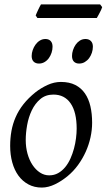

<svg xmlns="http://www.w3.org/2000/svg" viewBox="-20 -827 481 867"><path d="M326.2 -246.1Q326.2 -320.8 298.8 -360.4Q271.5 -399.9 221.2 -399.9Q186 -399.9 162.1 -379.6Q138.2 -359.4 123.5 -328.6Q108.9 -297.9 102.5 -262Q96.2 -226.1 96.2 -194.8Q96.2 -162.1 104.2 -133.1Q112.3 -104 126.7 -82.3Q141.1 -60.5 160.4 -47.9Q179.7 -35.2 202.1 -35.2Q224.6 -35.2 242.4 -45.2Q260.3 -55.2 274.2 -72Q288.1 -88.9 297.9 -110.6Q307.6 -132.3 314 -155.8Q320.3 -179.2 323.2 -202.6Q326.2 -226.1 326.2 -246.1ZM396 -272.9Q396 -240.2 388.7 -206.8Q381.3 -173.3 367.2 -141.8Q353 -110.4 332.3 -81.8Q311.5 -53.2 284.2 -30.8Q271.5 -20.5 257.3 -11.2Q243.2 -2 228.5 5.1Q213.9 12.2 198.7 16.1Q183.6 20 168.9 20Q134.8 20 108.2 5.6Q81.5 -8.8 63.2 -33.9Q44.9 -59.1 35.4 -93.5Q25.9 -127.9 25.9 -168Q25.9 -203.1 31.7 -235.6Q37.6 -268.1 50.8 -298.3Q64 -328.6 85.9 -356.4Q107.9 -384.3 140.1 -410.2Q165 -429.7 194.8 -443.4Q224.6 -457 254.9 -457Q293 -457 319.8 -443.4Q346.7 -429.7 363.5 -405.3Q380.4 -380.9 388.2 -347.2Q396 -313.5 396 -272.9ZM217.3 -616.2Q217.3 -602.5 212.9 -589.1Q208.5 -575.7 200.7 -564.7Q192.9 -553.7 181.4 -546.9Q169.9 -540 156.2 -540Q140.6 -540 131.8 -548.8Q123 -557.6 123 -574.2Q123 -587.4 127.7 -600.8Q132.3 -614.3 140.4 -625.5Q148.4 -636.7 159.9 -643.8Q171.4 -650.9 185.1 -650.9Q200.2 -650.9 208.7 -641.8Q217.3 -632.8 217.3 -616.2ZM399.4 -616.2Q399.4 -602.5 395 -589.1Q390.6 -575.7 382.6 -564.7Q374.5 -553.7 363 -546.9Q351.6 -540 337.4 -540Q322.3 -540 313.7 -548.8Q305.2 -557.6 305.2 -574.2Q305.2 -587.4 309.6 -600.8Q314 -614.3 321.8 -625.5Q329.6 -636.7 340.8 -643.8Q352.1 -650.9 366.2 -650.9Q381.3 -650.9 390.4 -641.8Q399.4 -632.8 399.4 -616.2ZM441.4 -794.9Q439.9 -789.6 436.8 -782.7Q433.6 -775.9 429.9 -769Q426.3 -762.2 422.9 -755.9Q419.4 -749.5 417 -745.6H148.9L141.1 -757.3Q143.1 -762.2 146 -768.8Q148.9 -775.4 152.1 -782.2Q155.3 -789.1 158.7 -795.7Q162.1 -802.2 165 -807.1H432.1Z"/></svg>

Font: Gentium Plus Afr
Style: Italic
Weight: 400
Italic angle: -8°
Designer: J. Victor Gaultney, Annie Olsen, Iska Routamaa, Becca Hirsbrunner
Foundry: SIL International
Version: Version 5.000